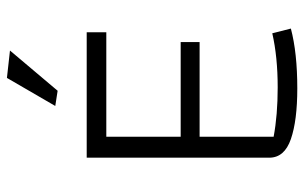

<svg xmlns="http://www.w3.org/2000/svg" viewBox="-186 -704 899 568"><g transform="rotate(-90 264.0 -420.5)"><path d="M234 -707 317 -850 398 -841 279 -700ZM81 -74V-614H452V-556H143V-336H423V-280H143V-61Q207 -49 289 -49Q379 -49 449 -65L463 -10Q391 9 286 9Q191 9 136 -10Q81 -29 81 -74Z"/></g></svg>

Font: Athiti
Style: Regular
Weight: 400
Designer: CadsonDemak Team
Foundry: CadsonDemak
Version: Version 1.032